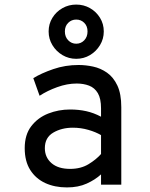

<svg xmlns="http://www.w3.org/2000/svg" viewBox="-20 -807 656 839"><path d="M272.5 12Q219 12 177.5 -7.2Q136 -26.5 112 -64.5Q88 -102.5 88 -159.5Q88 -218.5 116.8 -255.8Q145.5 -293 190.8 -310.8Q236 -328.5 286 -328.5Q324 -328.5 356.8 -321.2Q389.5 -314 421.5 -297V-333.5Q421.5 -376.5 407.5 -400Q393.5 -423.5 369.2 -432.8Q345 -442 315 -442Q273.5 -442 230 -426.2Q186.5 -410.5 153 -388.5L125.5 -465.5Q160.5 -487 212.8 -505Q265 -523 323.5 -523Q354.5 -523 387 -516Q419.5 -509 447.5 -489.5Q475.5 -470 492.8 -433.5Q510 -397 510 -338.5V0H421.5V-45Q396 -21.5 359 -4.8Q322 12 272.5 12ZM286.5 -69Q333 -69 366.8 -89.5Q400.5 -110 421.5 -134V-216.5Q399 -230 366 -239.5Q333 -249 298.5 -249Q249.5 -249 212.8 -227.5Q176 -206 176 -159.5Q176 -119.5 205 -94.2Q234 -69 286.5 -69ZM313 -550Q280.5 -550 253 -566.2Q225.5 -582.5 209 -609.8Q192.5 -637 192.5 -669.5Q192.5 -702.5 209 -729.2Q225.5 -756 253 -771.5Q280.5 -787 313 -787Q346 -787 373.2 -771.5Q400.5 -756 417 -729.2Q433.5 -702.5 433.5 -669.5Q433.5 -637 417 -609.8Q400.5 -582.5 373.2 -566.2Q346 -550 313 -550ZM313 -616Q334 -616 348.2 -631Q362.5 -646 362.5 -669.5Q362.5 -693 348.2 -707.2Q334 -721.5 313 -721.5Q292.5 -721.5 278 -707.2Q263.5 -693 263.5 -669.5Q263.5 -646 278 -631Q292.5 -616 313 -616Z"/></svg>

Font: Overpass Mono Light Medium
Style: Regular
Weight: 500
Monospace: yes
Version: Version 4.000